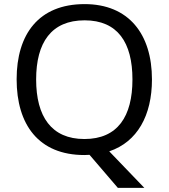

<svg xmlns="http://www.w3.org/2000/svg" viewBox="-20 -745 821 935"><path d="M720 -358C720 -580 606 -725 392 -725C168 -725 61 -578 61 -359C61 -138 168 10 391 10C399 10 408 9 416 9L554 170H683L512 -8C649 -54 720 -183 720 -358ZM156 -358C156 -538 230 -646 392 -646C553 -646 625 -538 625 -358C625 -178 553 -68 391 -68C230 -68 156 -178 156 -358Z"/></svg>

Font: Noto Sans Osage
Style: Regular
Weight: 400
Designer: Monotype Design Team
Foundry: Monotype Imaging Inc.
Version: Version 2.002